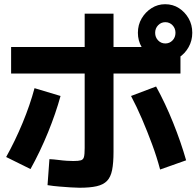

<svg xmlns="http://www.w3.org/2000/svg" viewBox="-20 -872 923 902"><path d="M203.3 -2.2 212.2 -124.4Q233.3 -123.3 254.4 -120.6Q275.6 -117.8 293.9 -116.7Q312.2 -115.6 324.4 -115.6Q348.9 -115.6 360 -118.9Q371.1 -122.2 374.4 -134.4Q377.8 -146.7 377.8 -176.7V-807.8H513.3V-158.9Q513.3 -106.7 506.7 -73.3Q500 -40 482.8 -22.2Q465.6 -4.4 434.4 2.8Q403.3 10 353.3 10Q336.7 10 311.7 8.3Q286.7 6.7 258.9 4.4Q231.1 2.2 203.3 -2.2ZM8.9 -134.4Q51.1 -210 86.1 -294.4Q121.1 -378.9 142.2 -457.8L264.4 -421.1Q242.2 -340 205.6 -250Q168.9 -160 123.3 -77.8ZM732.2 -75.6Q716.7 -134.4 694.4 -194.4Q672.2 -254.4 647.2 -312.8Q622.2 -371.1 595.6 -421.1L713.3 -465.6Q756.7 -386.7 793.3 -295.6Q830 -204.4 854.4 -118.9ZM32.2 -526.7V-651.1H715.6L827.8 -616.7V-526.7ZM627.8 -717.8Q627.8 -755.6 645.6 -785.6Q663.3 -815.6 692.2 -833.9Q721.1 -852.2 755.6 -852.2Q792.2 -852.2 820.6 -833.9Q848.9 -815.6 866.1 -785.6Q883.3 -755.6 883.3 -717.8Q883.3 -681.1 866.1 -650.6Q848.9 -620 820.6 -601.7Q792.2 -583.3 756.7 -583.3Q721.1 -583.3 692.2 -601.7Q663.3 -620 645.6 -650.6Q627.8 -681.1 627.8 -717.8ZM804.4 -717.8Q804.4 -738.9 790.6 -753.3Q776.7 -767.8 756.7 -767.8Q736.7 -767.8 722.8 -753.3Q708.9 -738.9 708.9 -717.8Q708.9 -696.7 722.8 -682.2Q736.7 -667.8 756.7 -667.8Q776.7 -667.8 790.6 -682.2Q804.4 -696.7 804.4 -717.8Z"/></svg>

Font: Paperlogy 7 Bold
Style: Regular
Weight: 700
Designer: redesigned by Lee Juim, glyphs from Gmarket Sans & Montserrat
Foundry: PT&
Version: Version 1.001